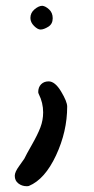

<svg xmlns="http://www.w3.org/2000/svg" viewBox="-20 -416 323 663"><path d="M126 -396Q137 -395 149.5 -383.5Q162 -372 162 -353Q162 -333 146.5 -323.5Q131 -314 120 -314Q110 -314 97.5 -326.5Q85 -339 85 -354Q85 -372 99.5 -384Q114 -396 126 -396ZM148 -135Q170 -135 191 -100Q212 -65 212 -48Q212 38 173.5 120.5Q135 203 80 226Q78 227 72 227Q56 227 43.5 217.5Q31 208 31 191Q31 178 46 157.5Q61 137 64 132Q70 119 90 84Q110 49 119.5 24Q129 -1 129 -28Q129 -61 114 -91Q112 -95 112 -98Q112 -115 122 -125Q132 -135 148 -135Z"/></svg>

Font: Because We Organize
Style: Regular
Weight: 400
Designer: Liz Wetzel, Aaron Williamson, Russ McMullin
Foundry: Red Hat
Version: Version 1.000